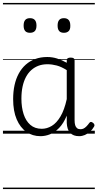

<svg xmlns="http://www.w3.org/2000/svg" viewBox="-20 -905 662 1300"><path d="M254 17Q200 17 158.5 -12Q117 -41 93 -97Q69 -153 69 -234Q69 -285 78.5 -328.5Q88 -372 107 -407Q126 -442 154 -467Q182 -492 218.5 -505.5Q255 -519 300 -519Q334 -519 366 -509Q398 -499 432 -480V-496Q432 -506 438.5 -510.5Q445 -515 459 -515Q472 -515 478.5 -510.5Q485 -506 485 -496V-92Q485 -71 489 -57.5Q493 -44 502 -37Q511 -30 525 -30Q536 -30 545.5 -34.5Q555 -39 565 -49Q575 -59 585 -73Q590 -80 596.5 -79.5Q603 -79 610 -73Q617 -68 619 -61Q621 -54 617 -48Q606 -28 589.5 -13.5Q573 1 554.5 9Q536 17 516 17Q496 17 481 11.5Q466 6 455 -5.5Q444 -17 438.5 -34Q433 -51 432 -72Q432 -84 432 -97Q432 -110 432 -122Q410 -69 380 -38.5Q350 -8 318 4.5Q286 17 254 17ZM125 -237Q125 -178 140 -132Q155 -86 185.5 -59.5Q216 -33 263 -33Q298 -33 330.5 -52.5Q363 -72 389.5 -116.5Q416 -161 432 -234V-430Q396 -453 364 -461.5Q332 -470 301 -470Q268 -470 241 -460Q214 -450 192.5 -431Q171 -412 156 -384Q141 -356 133 -319.5Q125 -283 125 -237ZM183 -683Q161 -683 150.5 -695Q140 -707 140 -732Q140 -757 150.5 -769.5Q161 -782 183 -782Q205 -782 216 -769.5Q227 -757 227 -732Q227 -707 216 -695Q205 -683 183 -683ZM413 -683Q391 -683 380.5 -695Q370 -707 370 -732Q370 -757 380.5 -769.5Q391 -782 413 -782Q434 -782 445 -769.5Q456 -757 456 -732Q457 -707 445.5 -695Q434 -683 413 -683ZM0 365H622V375H0ZM0 -20H622V0H0ZM0 -505H622V-500H0ZM0 -885H622V-875H0Z"/></svg>

Font: Playwrite GB J Guides
Style: Regular
Weight: 400
Designer: Veronika Burian, José Scaglione
Foundry: TypeTogether
Version: Version 1.003